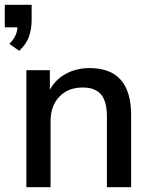

<svg xmlns="http://www.w3.org/2000/svg" viewBox="-39 -781 635 801"><path d="M41 -569 0 -598Q18 -616 25.5 -633Q33 -650 34 -667H-19V-761H93V-698Q93 -660 82 -628.5Q71 -597 41 -569ZM71 0V-488H169V-407Q194 -451 237.5 -474Q281 -497 335 -497Q508 -497 508 -301V0H407V-295Q407 -358 382.5 -387Q358 -416 306 -416Q245 -416 208.5 -377.5Q172 -339 172 -276V0Z"/></svg>

Font: Nunito Sans SemiBold
Style: Regular
Weight: 600
Designer: Vernon Adams
Foundry: Vernon Adams
Version: Version 3.101; ttfautohint (v1.8.4.7-5d5b);gftools[0.9.27]